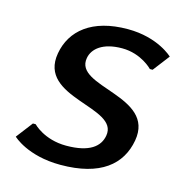

<svg xmlns="http://www.w3.org/2000/svg" viewBox="-84 -586 633 672"><g transform="rotate(15 232.5 -250.0)"><path d="M193 10C338 10 408 -50 424 -140C454 -310 166 -265 186 -375C192 -410 227 -440 297 -440C367 -440 409 -395 409 -395H419L465 -455C465 -455 409 -510 299 -510C169 -510 99 -450 84 -365C54 -195 342 -240 322 -130C315 -90 280 -60 195 -60C115 -60 73 -105 73 -105H63L17 -45C17 -45 73 10 193 10Z"/></g></svg>

Font: Scada
Style: Italic
Weight: 400
Designer: Jovanny Lemonad
Foundry: Jovanny Lemonad
Version: Version 3.005